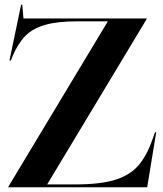

<svg xmlns="http://www.w3.org/2000/svg" viewBox="-20 -790 689 810"><path d="M15 -2 435 -700H307Q222 -700 170 -685Q118 -670 87 -638.5Q56 -607 33 -553L26 -535H20L69 -770H74L79 -712H599V-710L179 -12H298Q402 -12 464.5 -31Q527 -50 563 -91Q599 -132 624 -204L634 -232H639L601 0H15Z"/></svg>

Font: Nyght Serif Medium
Style: Regular
Weight: 500
Designer: Maksym Kobuzan
Version: Version 0.410